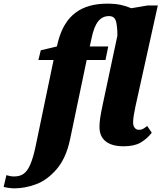

<svg xmlns="http://www.w3.org/2000/svg" viewBox="-151 -790 892 1050"><path d="M-131 232 -116 168Q-93 175 -74 175Q-43 175 -22.5 161Q-2 147 14 111Q30 75 44 9L142 -462H59L72 -515L160 -536L168 -568Q196 -671 262 -720.5Q328 -770 435 -770Q478 -770 508.5 -763.5Q539 -757 567 -745L656 -760H712L590 -209Q584 -180 580.5 -159Q577 -138 577 -120Q577 -101 586 -90.5Q595 -80 609 -80Q621 -80 629 -84Q637 -88 654 -101L679 -64Q651 -29 616.5 -9.5Q582 10 525 10Q461 10 427 -17Q393 -44 393 -96Q393 -118 397 -145.5Q401 -173 413 -229L491 -595Q491 -647 483 -674.5Q475 -702 445 -702Q409 -702 386 -673.5Q363 -645 350 -582L340 -536H441L426 -462H323L232 -27Q210 76 158.5 135.5Q107 195 46.5 217.5Q-14 240 -73 240Q-86 240 -104 237.5Q-122 235 -131 232Z"/></svg>

Font: Noto Serif NarrowBlack
Style: Italic
Weight: 900
Width: 4
Italic angle: -12°
Designer: Monotype Design Team
Foundry: Monotype Imaging Inc.
Version: Version 1.001